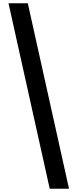

<svg xmlns="http://www.w3.org/2000/svg" viewBox="-20 -793 474 1174"><path d="M150 -773 402 361H284L32 -773Z"/></svg>

Font: Noto Sans Telugu ExtraCondensed
Style: Bold
Weight: 700
Width: 2
Designer: Jelle Bosma - Monotype Design Team
Foundry: Monotype Imaging Inc.
Version: Version 2.005; ttfautohint (v1.8.4.7-5d5b)